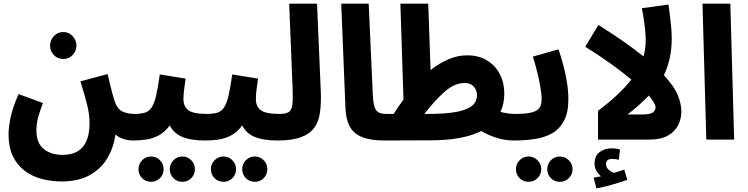

<svg xmlns="http://www.w3.org/2000/svg" viewBox="-20 -767 4110 1055"><path d="M27 -28Q27 -66 38 -120.5Q49 -175 82 -250L216 -201Q199 -157 189.5 -122Q180 -87 180 -50Q180 18 219.5 51Q259 84 324 84Q472 84 472 -91Q472 -140 458 -194.5Q444 -249 422 -320L571 -360Q585 -300 594 -266.5Q603 -233 607 -219Q623 -169 651.5 -155Q680 -141 720 -141Q756 -141 773.5 -120Q791 -99 791 -70Q791 -37 769.5 -16Q748 5 710 5Q686 5 660 -3Q634 -11 614 -28Q605 42 571 100.5Q537 159 474.5 194.5Q412 230 318 230Q261 230 208.5 216Q156 202 115 171Q74 140 50.5 90.5Q27 41 27 -28ZM328 -443Q297 -443 276 -464.5Q255 -486 255 -516Q255 -546 276 -568.5Q297 -591 328 -591Q358 -591 379 -568.5Q400 -546 400 -516Q400 -486 379 -464.5Q358 -443 328 -443Z M709 5 719 -141Q754 -141 776.5 -148Q799 -155 813.5 -177Q828 -199 838 -242.5Q848 -286 858 -358L1000 -335Q997 -312 992.5 -281.5Q988 -251 988 -223Q988 -182 1015 -161.5Q1042 -141 1118 -141Q1154 -141 1171.5 -120Q1189 -99 1189 -70Q1189 -36 1168 -15.5Q1147 5 1108 5Q1028 5 981 -15Q934 -35 913 -78Q886 -41 852 -23Q818 -5 781 0Q744 5 709 5ZM982 232Q953 232 933 212Q913 192 913 163Q913 134 933 113.5Q953 93 982 93Q1011 93 1031 113.5Q1051 134 1051 163Q1051 192 1031 212Q1011 232 982 232ZM810 232Q781 232 761 212Q741 192 741 163Q741 134 761 113.5Q781 93 810 93Q839 93 859 113.5Q879 134 879 163Q879 192 859 212Q839 232 810 232Z M1107 5 1117 -141Q1152 -141 1174.5 -148Q1197 -155 1211.5 -177Q1226 -199 1236 -242.5Q1246 -286 1256 -358L1398 -335Q1395 -312 1390.5 -281.5Q1386 -251 1386 -223Q1386 -182 1413 -161.5Q1440 -141 1516 -141Q1552 -141 1569.5 -120Q1587 -99 1587 -70Q1587 -36 1566 -15.5Q1545 5 1506 5Q1426 5 1379 -15Q1332 -35 1311 -78Q1284 -41 1250 -23Q1216 -5 1179 0Q1142 5 1107 5ZM1380 232Q1351 232 1331 212Q1311 192 1311 163Q1311 134 1331 113.5Q1351 93 1380 93Q1409 93 1429 113.5Q1449 134 1449 163Q1449 192 1429 212Q1409 232 1380 232ZM1208 232Q1179 232 1159 212Q1139 192 1139 163Q1139 134 1159 113.5Q1179 93 1208 93Q1237 93 1257 113.5Q1277 134 1277 163Q1277 192 1257 212Q1237 232 1208 232Z M1505 5 1515 -141Q1550 -141 1566 -151Q1582 -161 1586 -189.5Q1590 -218 1588 -274L1569 -747H1722L1743 -258Q1745 -199 1738.5 -150.5Q1732 -102 1708.5 -67.5Q1685 -33 1636 -14Q1587 5 1505 5Z M2094 5Q2014 5 1967.5 -14.5Q1921 -34 1900.5 -74.5Q1880 -115 1878 -178L1855 -747H2006L2028 -256Q2030 -206 2037.5 -181.5Q2045 -157 2061 -149Q2077 -141 2104 -141Q2140 -141 2157.5 -120.5Q2175 -100 2175 -70Q2175 -36 2154 -15.5Q2133 5 2094 5Z M2094 5 2104 -141H2143Q2170 -184 2197 -220L2180 -747H2333L2346 -382Q2394 -420 2444.5 -441.5Q2495 -463 2547 -463Q2610 -463 2656 -435Q2702 -407 2726.5 -359.5Q2751 -312 2751 -253Q2751 -197 2730 -152Q2750 -147 2770.5 -144Q2791 -141 2812 -141Q2849 -141 2866.5 -120Q2884 -99 2884 -70Q2884 -36 2862.5 -15.5Q2841 5 2803 5Q2753 5 2706 -10.5Q2659 -26 2625 -47Q2614 -42 2602 -37Q2559 -18 2494 -7Q2429 4 2345 4ZM2534 -311Q2477 -311 2422 -262Q2367 -213 2312 -141H2329Q2433 -141 2492.5 -153Q2552 -165 2576.5 -188Q2601 -211 2601 -244Q2601 -272 2583 -291.5Q2565 -311 2534 -311Z M2803 5 2813 -141Q2870 -141 2901 -149Q2932 -157 2944 -174Q2956 -191 2956 -220Q2956 -252 2948.5 -294Q2941 -336 2930 -378.5Q2919 -421 2908 -456L3049 -496Q3061 -461 3073.5 -415.5Q3086 -370 3094.5 -319.5Q3103 -269 3103 -221Q3103 -148 3079 -103Q3055 -58 3013.5 -34.5Q2972 -11 2918 -3Q2864 5 2803 5ZM3056 232Q3027 232 3007 212Q2987 192 2987 163Q2987 134 3007 113.5Q3027 93 3056 93Q3085 93 3105.5 113.5Q3126 134 3126 163Q3126 192 3105.5 212Q3085 232 3056 232ZM2885 232Q2855 232 2835 212Q2815 192 2815 163Q2815 134 2835 113.5Q2855 93 2885 93Q2913 93 2933.5 113.5Q2954 134 2954 163Q2954 192 2933.5 212Q2913 232 2885 232Z M3528 -547Q3528 -573 3524.5 -606Q3521 -639 3516 -670Q3511 -701 3507 -722L3653 -742Q3656 -722 3660 -690.5Q3664 -659 3667.5 -623Q3671 -587 3671 -555Q3671 -443 3628 -354Q3686 -291 3705 -242.5Q3724 -194 3724 -154Q3724 -116 3707 -80.5Q3690 -45 3651 -22.5Q3612 0 3548 0H3266V-158Q3387 -249 3449 -330Q3399 -372 3334.5 -418Q3270 -464 3196 -510L3268 -630Q3346 -581 3407.5 -538Q3469 -495 3516 -457Q3528 -500 3528 -547ZM3428 -138H3507Q3552 -138 3567 -149Q3582 -160 3582 -177Q3582 -199 3545 -242Q3519 -215 3489.5 -188.5Q3460 -162 3428 -138ZM3257 268 3242 209Q3267 205 3282 202Q3268 190 3257.5 172.5Q3247 155 3247 133Q3247 88 3275.5 68Q3304 48 3340 48Q3367 48 3387 55L3380 111Q3372 109 3363 107.5Q3354 106 3345 106Q3310 106 3310 134Q3310 153 3324.5 165.5Q3339 178 3354 183Q3384 174 3410 165L3427 221Q3394 233 3348 246.5Q3302 260 3257 268Z M3861 0 3840 -747H3993L4014 0Z"/></svg>

Font: Noto Sans Arabic UI Cn XBd
Style: Regular
Weight: 800
Width: 3
Designer: Monotype Design Team, Nadine Chahine and Nizar Qandah
Foundry: Monotype Imaging Inc.
Version: Version 2.010; ttfautohint (v1.8.4.7-5d5b)